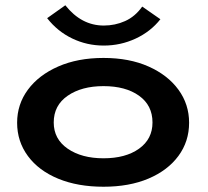

<svg xmlns="http://www.w3.org/2000/svg" viewBox="-20 -699 790 729"><path d="M373 10Q275 10 201 -20.5Q127 -51 86 -106.5Q45 -162 45 -233Q45 -303 86 -358.5Q127 -414 201 -446.5Q275 -479 373 -479Q471 -479 544 -446.5Q617 -414 657.5 -358.5Q698 -303 698 -233Q698 -162 657.5 -107Q617 -52 544 -21Q471 10 373 10ZM373 -98Q457 -98 508 -134.5Q559 -171 559 -234Q559 -299 508 -335.5Q457 -372 373 -372Q290 -372 237 -335.5Q184 -299 184 -234Q184 -171 237 -134.5Q290 -98 373 -98ZM520 -674 589 -626Q552 -579 495 -552.5Q438 -526 374 -526Q310 -526 254 -553Q198 -580 159 -630L228 -679Q289 -602 374 -602Q417 -602 455 -619Q493 -636 520 -674Z"/></svg>

Font: Inconsolata ExtraExpanded ExtraBold
Style: Regular
Weight: 800
Width: 8
Monospace: yes
Designer: Raph Levien, Cyreal, Brenton Simpson
Foundry: Raph Levien, Cyreal, Google
Version: Version 3.001; ttfautohint (v1.8.2.53-6de2)